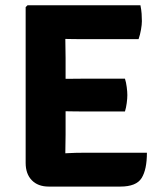

<svg xmlns="http://www.w3.org/2000/svg" viewBox="-20 -703 612 726"><path d="M77 -676 84 -683H227V-557.5Q227 -536.5 227.5 -520.5Q228 -504.5 228 -484V-193Q228 -174.5 227.5 -159Q227 -143.5 227 -124V2.5H164.5Q123.5 2.5 100.2 -21.5Q77 -45.5 77 -87ZM452.5 -405.5Q457 -391.5 459.2 -373.8Q461.5 -356 461.5 -343.5Q461.5 -330.5 459.2 -313.2Q457 -296 452.5 -281.5H295Q282.5 -281.5 260.2 -281.8Q238 -282 214.8 -282.5Q191.5 -283 175.5 -283V-404Q191.5 -404.5 214.8 -404.8Q238 -405 260.2 -405.2Q282.5 -405.5 295 -405.5ZM511 -683Q514.5 -666 515.5 -651Q516.5 -636 516.5 -623Q516.5 -610 513.2 -591.2Q510 -572.5 504 -555H295Q282.5 -555 260.2 -555.2Q238 -555.5 214.8 -556Q191.5 -556.5 175.5 -557V-683ZM535.5 -125.5Q535.5 -62 515.5 -29.8Q495.5 2.5 435 2.5H175.5V-120.5Q206.5 -122 235.2 -123.8Q264 -125.5 300 -125.5Z"/></svg>

Font: Signika Negative
Style: Bold
Weight: 700
Designer: Anna Giedry
Foundry: Anna Giedry
Version: Version 2.001